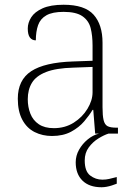

<svg xmlns="http://www.w3.org/2000/svg" viewBox="-20 -563 567 809"><path d="M199 10Q159 10 126 -6.5Q93 -23 74 -58.5Q55 -94 55 -147Q55 -226 111.5 -263Q168 -300 287 -304L370 -307V-371Q370 -413 362 -444.5Q354 -476 327.5 -494.5Q301 -513 248 -513Q201 -513 175.5 -498.5Q150 -484 140.5 -457Q131 -430 131 -393Q115 -393 106 -405Q97 -417 97 -443Q97 -467 111.5 -490Q126 -513 159.5 -528Q193 -543 248 -543Q337 -543 374.5 -501Q412 -459 412 -383V-111Q412 -76 416.5 -57Q421 -38 433 -31.5Q445 -25 471 -25H477V0H381L373 -100H370Q357 -78 335 -52Q313 -26 279.5 -8Q246 10 199 10ZM207 -23Q254 -23 290.5 -46Q327 -69 348.5 -104.5Q370 -140 370 -174V-281L289 -278Q216 -276 174 -259.5Q132 -243 114.5 -214Q97 -185 97 -145Q97 -112 108 -84Q119 -56 143.5 -39.5Q168 -23 207 -23ZM408 226Q356 226 327.5 198Q299 170 299 121Q299 93 313 68Q327 43 349.5 24.5Q372 6 397 0H437Q418 6 394.5 20.5Q371 35 354 58Q337 81 337 113Q337 159 360 176.5Q383 194 411 194Q427 194 439.5 191Q452 188 472 183V211Q462 215 451 218.5Q440 222 429 224Q418 226 408 226Z"/></svg>

Font: Noto Serif Khmer ExtraLight
Style: Regular
Weight: 250
Version: Version 2.003